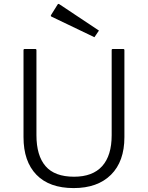

<svg xmlns="http://www.w3.org/2000/svg" viewBox="-20 -1025 755 980"><path d="M356 -65Q232 -65 166 -133Q100 -201 100 -325V-769Q100 -775 106 -775H160Q166 -775 166 -769V-335Q166 -231 212.5 -177Q259 -123 358 -123Q453 -123 501.5 -177Q550 -231 550 -335V-769Q550 -775 556 -775H609Q615 -775 615 -769V-325Q615 -201 546.5 -133Q478 -65 356 -65ZM241 -949 274 -1002Q278 -1007 282 -1004L485 -869L462 -835L243 -940Q237 -943 241 -949Z"/></svg>

Font: Gowun Dodum
Style: Regular
Weight: 400
Designer: Yanghee Ryu
Foundry: Yanghee Ryu
Version: Version 2.000